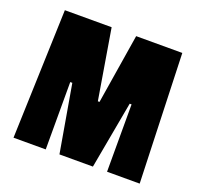

<svg xmlns="http://www.w3.org/2000/svg" viewBox="-111 -745 905 868"><g transform="rotate(20 341.5 -310.5)"><path d="M645 0 624 -621H402L348 -285H340L284 -621H59L38 0H193V-324H203L259 0H420L479 -324H488V0Z"/></g></svg>

Font: Passion One
Style: Regular
Weight: 400
Designer: Alejandro Lo Celso
Foundry: Fontstage
Version: Version 1.001